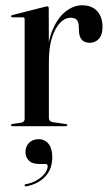

<svg xmlns="http://www.w3.org/2000/svg" viewBox="-20 -466 406 709"><path d="M154.5 -241Q154.5 -308.5 173.5 -354.2Q192.5 -400 222 -423.2Q251.5 -446.5 283 -446.5Q319 -446.5 338.8 -425Q358.5 -403.5 358.5 -366Q358.5 -337 345 -322.5Q331.5 -308 311.5 -308Q292.5 -308 282.5 -318.8Q272.5 -329.5 271.5 -351.5L271 -366Q271 -383.5 264 -392Q257 -400.5 240 -400.5Q220.5 -400.5 202.5 -382.5Q184.5 -364.5 172.5 -328.5Q160.5 -292.5 160.5 -239ZM160 -435.5 160.5 -267V-30Q160.5 -24.5 164 -20.5Q167.5 -16.5 174 -15L223 -8Q226.5 -7.5 227.5 -6.5Q228.5 -5.5 228.5 -3.5Q228.5 -2 227.2 -1Q226 0 223 0H26Q24 0 22.2 -1.2Q20.5 -2.5 20.5 -4Q20.5 -5.5 22.2 -6.8Q24 -8 27.5 -8.5L58.5 -13Q65 -14.5 68 -18Q71 -21.5 71 -26.5V-394.5Q71 -398 69.5 -400Q68 -402 64.5 -402H25Q23.5 -402.5 22.2 -403.5Q21 -404.5 21 -406Q21 -407.5 22.2 -408.8Q23.5 -410 26 -410.5L144 -440.5Q148.5 -441.5 150.8 -442Q153 -442.5 154.5 -442.5Q157.5 -442.5 158.8 -440.5Q160 -438.5 160 -435.5ZM124.5 139.5Q98.5 139.5 86.2 126.5Q74 113.5 74 95.5Q74 74.5 87.5 61.2Q101 48 122 48Q145.5 48 159.2 65Q173 82 173 114Q173 158.5 147 186Q121 213.5 77.5 222Q75 222.5 73.2 222Q71.5 221.5 71 219.5Q70.5 218 71.2 216.5Q72 215 74.5 214.5Q100 209.5 118.2 198.2Q136.5 187 146.2 173.2Q156 159.5 156 148Q156 139.5 148.5 139.5Z"/></svg>

Font: Fraunces 96pt
Style: Regular
Weight: 400
Version: Version 1.000;[b76b70a41]